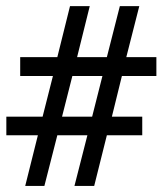

<svg xmlns="http://www.w3.org/2000/svg" viewBox="-20 -616 540 636"><path d="M277.3 -595.7 235.4 -426.8H334L377 -595.7H441.4L398.4 -426.8H498V-364.3H383.8L350.6 -229.5H451.2V-168H334L292 0H226.6L269.5 -168H169.9L127 0H63.5L105.5 -168H1V-229.5H121.1L155.3 -364.3H46.9V-426.8H169.9L211.9 -595.7ZM319.3 -364.3H219.7L185.5 -229.5H285.2Z"/></svg>

Font: BabelStone Xiangqi
Style: Regular
Weight: 400
Designer: Andrew West
Foundry: BabelStone
Version: Version 11.000 June 09, 2018